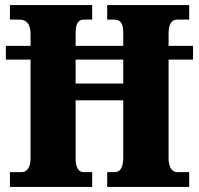

<svg xmlns="http://www.w3.org/2000/svg" viewBox="-20 -734 781 754"><path d="M19 0H342V-58H308C288 -58 277 -78 277 -111V-340H464V-116C464 -78 454 -58 429 -58H401V0H723V-58H676C656 -58 642 -77 642 -112V-500H738V-554H642V-602C642 -641 655 -657 676 -657H723V-714H401V-657H428C455 -657 464 -641 464 -602V-554H277V-605C277 -641 288 -657 308 -657H342V-714H19V-657H57C82 -657 100 -641 100 -601V-554H3V-500H100V-111C100 -78 86 -58 66 -58H19ZM277 -406V-500H464V-406Z"/></svg>

Font: Noto Serif Myanmar Condensed Black
Style: Regular
Weight: 900
Width: 3
Designer: Ben Mitchell and the Monotype Design Team
Foundry: Monotype Imaging Inc.
Version: Version 2.106